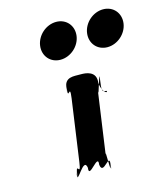

<svg xmlns="http://www.w3.org/2000/svg" viewBox="-114 -877 801 936"><g transform="rotate(-15 287.0 -409.0)"><path d="M257 -791C308 -791 343 -750 336 -699C329 -648 282 -607 231 -607C180 -607 145 -648 152 -699C159 -750 206 -791 257 -791ZM494 -791C545 -791 580 -750 573 -699C566 -648 519 -607 468 -607C417 -607 382 -648 389 -699C396 -750 443 -791 494 -791ZM308 -513C268 -513 229 -520 222 -467C213 -405 233 -530 224 -468C214 -395 245 -492 234 -412L190 -102C179 -22 174 -117 164 -45C155 17 171 -108 162 -46C154 8 214 -126 223 -64C214 -2 289 -126 280 -64C288 -2 344 -119 334 -46C325 16 341 -107 332 -45C324 10 329 -146 323 -102L367 -412C361 -368 400 -522 392 -468C383 -406 385 -403 407 -403C418 -393 387 -387 379 -449C388 -511 330 -513 308 -513Z"/></g></svg>

Font: Hussar Przerywany
Style: Obl
Weight: 400
Foundry: Cannot Into Space Fonts
Version: Version 0.982